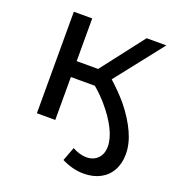

<svg xmlns="http://www.w3.org/2000/svg" viewBox="-132 -636 863 942"><g transform="rotate(20 299.0 -165.0)"><path d="M409 200Q352 200 294 171L321 99Q360 120 394 120Q431 120 453.5 97Q476 74 476 35Q476 -6 451 -56Q426 -106 381 -158Q351 -193 314 -224H189V0H93V-530H189V-307H301L473 -530H576L381 -282Q431 -237 470 -191Q519 -130 545.5 -72Q572 -14 572 40Q572 88 552 124.5Q532 161 495 180.5Q458 200 409 200Z"/></g></svg>

Font: Montserrat Z Med
Style: Regular
Weight: 500
Designer: Julieta Ulanovsky
Foundry: Julieta Ulanovsky
Version: Version 8.000